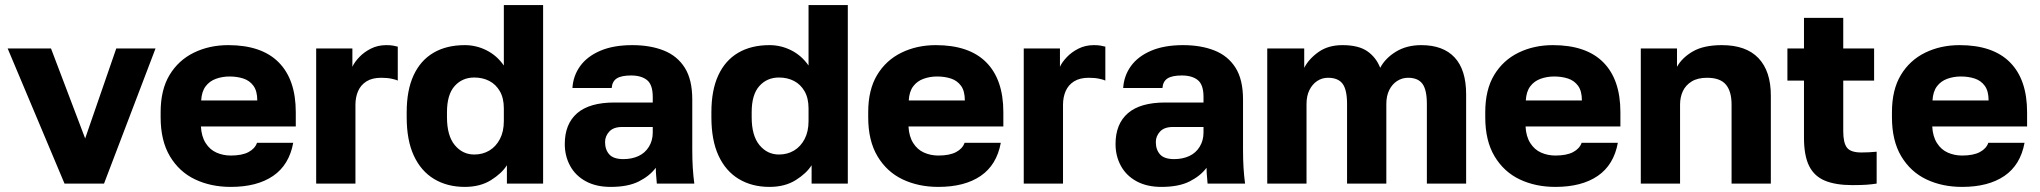

<svg xmlns="http://www.w3.org/2000/svg" viewBox="-20 -720 8000 753"><path d="M233 0 10 -530H180L314 -177L436 -530H590L388 0Z M885 13Q807 13 745 -16.5Q683 -46 646.5 -107Q610 -168 610 -260V-280Q610 -368 645 -426Q680 -484 740.5 -513.5Q801 -543 875 -543Q1006 -543 1073 -475.5Q1140 -408 1140 -280V-224H768Q770 -185 786.5 -159Q803 -133 829 -121.5Q855 -110 885 -110Q929 -110 954.5 -123.5Q980 -137 988 -160H1130Q1114 -73 1051 -30Q988 13 885 13ZM880 -420Q852 -420 827 -411Q802 -402 786.5 -381.5Q771 -361 769 -326H989Q989 -363 974 -383.5Q959 -404 934.5 -412Q910 -420 880 -420Z M1220 0V-530H1362V-458Q1370 -476 1389 -496Q1408 -516 1435 -529.5Q1462 -543 1495 -543Q1512 -543 1522 -541Q1532 -539 1540 -537V-404Q1535 -407 1517 -411Q1499 -415 1475 -415Q1440 -415 1417.5 -401Q1395 -387 1384.5 -363Q1374 -339 1374 -309V0Z M1803 13Q1734 13 1682.5 -18Q1631 -49 1603 -109.5Q1575 -170 1575 -260V-280Q1575 -366 1602 -424.5Q1629 -483 1680 -513Q1731 -543 1803 -543Q1848 -543 1888.5 -522.5Q1929 -502 1956 -463V-700H2110V0H1968V-72Q1948 -40 1905.5 -13.5Q1863 13 1803 13ZM1840 -114Q1873 -114 1899 -129.5Q1925 -145 1940.5 -174.5Q1956 -204 1956 -245V-295Q1956 -335 1940.5 -362Q1925 -389 1899 -402.5Q1873 -416 1840 -416Q1793 -416 1763 -382.5Q1733 -349 1733 -280V-260Q1733 -188 1763.5 -151Q1794 -114 1840 -114Z M2375 13Q2318 13 2277.5 -9Q2237 -31 2216 -69.5Q2195 -108 2195 -155Q2195 -234 2243.5 -276Q2292 -318 2390 -318H2540V-340Q2540 -388 2517.5 -406Q2495 -424 2455 -424Q2417 -424 2399 -412.5Q2381 -401 2379 -375H2225Q2228 -423 2255.5 -461Q2283 -499 2334.5 -521Q2386 -543 2460 -543Q2530 -543 2583 -522Q2636 -501 2665.5 -454.5Q2695 -408 2695 -330V-135Q2695 -93 2697 -61.5Q2699 -30 2703 0H2556Q2555 -17 2553.5 -30Q2552 -43 2552 -62Q2528 -30 2485.5 -8.5Q2443 13 2375 13ZM2425 -96Q2458 -96 2484 -108Q2510 -120 2525 -144.5Q2540 -169 2540 -200V-222H2420Q2386 -222 2369.5 -204Q2353 -186 2353 -163Q2353 -133 2369.5 -114.5Q2386 -96 2425 -96Z M2998 13Q2929 13 2877.5 -18Q2826 -49 2798 -109.5Q2770 -170 2770 -260V-280Q2770 -366 2797 -424.5Q2824 -483 2875 -513Q2926 -543 2998 -543Q3043 -543 3083.5 -522.5Q3124 -502 3151 -463V-700H3305V0H3163V-72Q3143 -40 3100.5 -13.5Q3058 13 2998 13ZM3035 -114Q3068 -114 3094 -129.5Q3120 -145 3135.5 -174.5Q3151 -204 3151 -245V-295Q3151 -335 3135.5 -362Q3120 -389 3094 -402.5Q3068 -416 3035 -416Q2988 -416 2958 -382.5Q2928 -349 2928 -280V-260Q2928 -188 2958.5 -151Q2989 -114 3035 -114Z M3660 13Q3582 13 3520 -16.5Q3458 -46 3421.5 -107Q3385 -168 3385 -260V-280Q3385 -368 3420 -426Q3455 -484 3515.5 -513.5Q3576 -543 3650 -543Q3781 -543 3848 -475.5Q3915 -408 3915 -280V-224H3543Q3545 -185 3561.5 -159Q3578 -133 3604 -121.5Q3630 -110 3660 -110Q3704 -110 3729.5 -123.5Q3755 -137 3763 -160H3905Q3889 -73 3826 -30Q3763 13 3660 13ZM3655 -420Q3627 -420 3602 -411Q3577 -402 3561.5 -381.5Q3546 -361 3544 -326H3764Q3764 -363 3749 -383.5Q3734 -404 3709.5 -412Q3685 -420 3655 -420Z M3995 0V-530H4137V-458Q4145 -476 4164 -496Q4183 -516 4210 -529.5Q4237 -543 4270 -543Q4287 -543 4297 -541Q4307 -539 4315 -537V-404Q4310 -407 4292 -411Q4274 -415 4250 -415Q4215 -415 4192.5 -401Q4170 -387 4159.5 -363Q4149 -339 4149 -309V0Z M4535 13Q4478 13 4437.5 -9Q4397 -31 4376 -69.5Q4355 -108 4355 -155Q4355 -234 4403.5 -276Q4452 -318 4550 -318H4700V-340Q4700 -388 4677.5 -406Q4655 -424 4615 -424Q4577 -424 4559 -412.5Q4541 -401 4539 -375H4385Q4388 -423 4415.5 -461Q4443 -499 4494.5 -521Q4546 -543 4620 -543Q4690 -543 4743 -522Q4796 -501 4825.5 -454.5Q4855 -408 4855 -330V-135Q4855 -93 4857 -61.5Q4859 -30 4863 0H4716Q4715 -17 4713.5 -30Q4712 -43 4712 -62Q4688 -30 4645.5 -8.5Q4603 13 4535 13ZM4585 -96Q4618 -96 4644 -108Q4670 -120 4685 -144.5Q4700 -169 4700 -200V-222H4580Q4546 -222 4529.5 -204Q4513 -186 4513 -163Q4513 -133 4529.5 -114.5Q4546 -96 4585 -96Z M4950 0V-530H5095V-454Q5113 -489 5151 -516Q5189 -543 5245 -543Q5308 -543 5342.5 -519Q5377 -495 5393 -454Q5413 -492 5455 -517.5Q5497 -543 5554 -543Q5640 -543 5685 -494.5Q5730 -446 5730 -350V0H5576V-312Q5576 -368 5558.5 -391.5Q5541 -415 5502 -415Q5479 -415 5459.5 -402.5Q5440 -390 5428.5 -367Q5417 -344 5417 -312V0H5263V-312Q5263 -368 5245.5 -391.5Q5228 -415 5188 -415Q5165 -415 5146 -402.5Q5127 -390 5115.5 -367Q5104 -344 5104 -312V0Z M6080 13Q6002 13 5940 -16.5Q5878 -46 5841.5 -107Q5805 -168 5805 -260V-280Q5805 -368 5840 -426Q5875 -484 5935.5 -513.5Q5996 -543 6070 -543Q6201 -543 6268 -475.5Q6335 -408 6335 -280V-224H5963Q5965 -185 5981.5 -159Q5998 -133 6024 -121.5Q6050 -110 6080 -110Q6124 -110 6149.5 -123.5Q6175 -137 6183 -160H6325Q6309 -73 6246 -30Q6183 13 6080 13ZM6075 -420Q6047 -420 6022 -411Q5997 -402 5981.5 -381.5Q5966 -361 5964 -326H6184Q6184 -363 6169 -383.5Q6154 -404 6129.5 -412Q6105 -420 6075 -420Z M6415 0V-530H6557V-458Q6577 -494 6619.5 -518.5Q6662 -543 6733 -543Q6828 -543 6876.5 -492Q6925 -441 6925 -345V0H6771V-310Q6771 -362 6748.5 -388.5Q6726 -415 6675 -415Q6638 -415 6614.5 -400.5Q6591 -386 6580 -362.5Q6569 -339 6569 -310V0Z M7245 6Q7179 6 7137 -11.5Q7095 -29 7075 -69.5Q7055 -110 7055 -180V-404H6990V-530H7055V-650H7209V-530H7330V-404H7209V-205Q7209 -160 7223.5 -141Q7238 -122 7280 -122Q7310 -122 7340 -125V0Q7321 3 7300 4.5Q7279 6 7245 6Z M7675 13Q7597 13 7535 -16.5Q7473 -46 7436.5 -107Q7400 -168 7400 -260V-280Q7400 -368 7435 -426Q7470 -484 7530.5 -513.5Q7591 -543 7665 -543Q7796 -543 7863 -475.5Q7930 -408 7930 -280V-224H7558Q7560 -185 7576.5 -159Q7593 -133 7619 -121.5Q7645 -110 7675 -110Q7719 -110 7744.5 -123.5Q7770 -137 7778 -160H7920Q7904 -73 7841 -30Q7778 13 7675 13ZM7670 -420Q7642 -420 7617 -411Q7592 -402 7576.5 -381.5Q7561 -361 7559 -326H7779Q7779 -363 7764 -383.5Q7749 -404 7724.5 -412Q7700 -420 7670 -420Z"/></svg>

Font: Golos Text
Style: Bold
Weight: 700
Designer: A.Korolkova, Vitaly Kuzmin
Foundry: ParaType Ltd
Version: Version 2.004